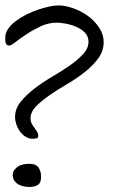

<svg xmlns="http://www.w3.org/2000/svg" viewBox="-21 -707 440 728"><path d="M36.1 -262.7Q36.1 -294.9 57.1 -320.8Q78.1 -346.7 108.9 -370.6Q139.6 -394.5 175.8 -415.5Q211.9 -436.5 242.7 -458Q273.4 -479.5 293.9 -501.5Q314.5 -523.4 314.5 -548.8Q314.5 -569.3 301.3 -583Q288.1 -596.7 269 -605Q250 -613.3 229 -617.2Q208 -621.1 193.4 -621.1Q163.1 -621.1 133.8 -607.4Q104.5 -593.8 80.1 -577.6Q55.7 -561.5 38.1 -547.9Q20.5 -534.2 13.7 -534.2Q7.8 -534.2 4.9 -537.1Q2 -540 0.5 -544.9Q-1 -549.8 -1 -554.7V-564.5Q-1 -582 9.8 -597.7Q20.5 -613.3 38.6 -627Q56.6 -640.6 79.1 -651.9Q101.6 -663.1 123.5 -670.4Q145.5 -677.7 165.5 -682.1Q185.5 -686.5 200.2 -686.5Q225.6 -686.5 256.3 -675.8Q287.1 -665 312.5 -646.5Q337.9 -627.9 355 -602.1Q372.1 -576.2 372.1 -547.9Q372.1 -513.7 351.6 -485.8Q331.1 -458 300.3 -433.6Q269.5 -409.2 233.4 -388.2Q197.3 -367.2 166.5 -345.7Q135.7 -324.2 115.2 -303.2Q94.7 -282.2 94.7 -256.8Q94.7 -247.1 99.1 -238.8Q103.5 -230.5 108.9 -223.1Q114.3 -215.8 119.1 -208.5Q124 -201.2 124 -191.4Q124 -183.6 116.2 -182.1Q108.4 -180.7 104.5 -180.7Q88.9 -180.7 76.2 -188.5Q63.5 -196.3 54.7 -208.5Q45.9 -220.7 41 -235.4Q36.1 -250 36.1 -262.7ZM27.3 -43Q27.3 -54.7 33.7 -63Q40 -71.3 48.8 -76.7Q57.6 -82 68.8 -84Q80.1 -85.9 90.8 -85.9Q115.2 -85.9 125 -71.8Q134.8 -57.6 134.8 -36.1Q134.8 -13.7 122.6 -5.9Q110.4 2 88.9 2Q80.1 2 68.8 -0.5Q57.6 -2.9 48.8 -7.8Q40 -12.7 33.7 -21.5Q27.3 -30.3 27.3 -43Z"/></svg>

Font: Swanky and Moo Moo
Style: Regular
Weight: 400
Designer: Kimberly Geswein
Foundry: Kimberly Geswein
Version: Version 1.002 2001